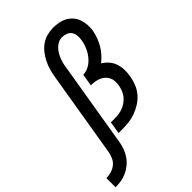

<svg xmlns="http://www.w3.org/2000/svg" viewBox="-402 -850 1181 1181"><g transform="rotate(-45 188.0 -260.0)"><path d="M-124 223V143Q-103 143 -81.5 137Q-60 131 -42 117Q-24 103 -14.5 82.5Q-5 62 -1 41L92 -520Q96 -546 103.5 -572.5Q111 -599 123 -624Q135 -649 152.5 -672Q170 -695 193 -711.5Q216 -728 243.5 -735.5Q271 -743 297 -743Q322 -743 346.5 -738.5Q371 -734 391.5 -722.5Q412 -711 427.5 -693Q443 -675 451 -652.5Q459 -630 460.5 -605Q462 -580 458 -555Q453 -530 444 -505.5Q435 -481 422 -458.5Q409 -436 391 -416Q373 -396 352 -379Q374 -366 391 -346.5Q408 -327 416.5 -302.5Q425 -278 426 -250.5Q427 -223 422 -196Q417 -167 406 -138.5Q395 -110 375 -86Q355 -62 328.5 -45Q302 -28 273.5 -17.5Q245 -7 216 -3.5Q187 0 158 0H125L138 -80H171Q189 -80 207.5 -82.5Q226 -85 243.5 -92Q261 -99 277 -110.5Q293 -122 305 -137.5Q317 -153 323.5 -170.5Q330 -188 333 -206Q336 -224 335 -241.5Q334 -259 326.5 -273.5Q319 -288 307 -299Q295 -310 279.5 -316.5Q264 -323 247 -325.5Q230 -328 212 -328L225 -407Q243 -407 261 -414Q279 -421 294.5 -433Q310 -445 322.5 -460.5Q335 -476 344 -493Q353 -510 359 -528Q365 -546 368 -564Q371 -582 369.5 -601Q368 -620 358.5 -634.5Q349 -649 332 -656Q315 -663 296 -663Q279 -663 263 -655.5Q247 -648 234.5 -635Q222 -622 212.5 -606Q203 -590 197 -573.5Q191 -557 187 -540.5Q183 -524 181 -507L90 41Q86 66 77.5 90Q69 114 54.5 136Q40 158 19 175.5Q-2 193 -26 204Q-50 215 -74.5 219Q-99 223 -124 223Z"/></g></svg>

Font: Iosevka Term Curly Medium
Style: Italic
Weight: 500
Italic angle: -9°
Designer: Belleve Invis
Foundry: Belleve Invis
Version: Version 32.3.0